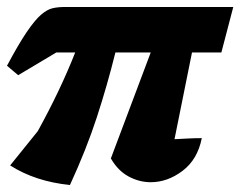

<svg xmlns="http://www.w3.org/2000/svg" viewBox="-22 -512 687 549"><path d="M178 17Q79 7 7 -39L86 -137Q151 -255 193 -362H139L30 -297L-2 -324Q31 -386 54.5 -420.5Q78 -455 95.5 -470Q113 -485 128.5 -488.5Q144 -492 162 -492H645L611 -362H527L477 -114Q496 -115 515.5 -116Q535 -117 555 -117Q543 -56 500 -23.5Q457 9 409 9Q376 9 345.5 -7.5Q315 -24 295 -59L409 -362H308Q285 -269 255 -177Q225 -85 178 17Z"/></svg>

Font: Piazzolla ExtraBold
Style: Italic
Weight: 800
Italic angle: -11.3°
Designer: Juan Pablo del Peral
Foundry: Huerta Tipografica
Version: Version 1.330